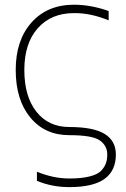

<svg xmlns="http://www.w3.org/2000/svg" viewBox="-20 -555 527 805"><path d="M290 -535.2Q361.3 -535.2 435.5 -508.8V-469.7Q359.4 -501 290 -500Q194.3 -500 138.2 -436.5Q82 -373 82 -261.7Q82 -150.4 132.8 -86.4Q183.6 -22.5 270.5 -22.5Q371.1 -22.5 418.5 6.3Q465.8 35.2 465.8 92.8Q465.8 161.1 418 195.3Q370.1 229.5 270.5 229.5Q197.3 229.5 134.8 203.1V165Q204.1 193.4 270.5 193.4Q322.3 193.4 356.4 184.6Q390.6 175.8 404.8 160.2Q418.9 144.5 424.3 128.9Q429.7 113.3 429.7 92.8Q429.7 55.7 398.4 33.7Q367.2 11.7 270.5 11.7Q168 11.7 106.9 -62.5Q45.9 -136.7 45.9 -261.7Q45.9 -386.7 112.3 -460.9Q178.7 -535.2 290 -535.2Z"/></svg>

Font: Gen Shin Gothic ExtraLight
Style: Regular
Weight: 100
Designer: [Source Han Sans]
Ryoko NISHIZUKA  (kana & ideographs); Paul D. Hunt (Latin, Greek & Cyrillic); Wenlong ZHANG  (bopomofo
Version: Version 1.002.20150607